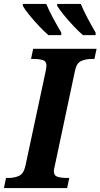

<svg xmlns="http://www.w3.org/2000/svg" viewBox="-42 -964 515 984"><path d="M-22 0 -11 -52H1Q31 -52 55 -62.5Q79 -73 88 -113L191 -594Q194 -607 195 -615.5Q196 -624 196 -628Q196 -650 177.5 -656Q159 -662 129 -662H117L128 -714H453L442 -662H430Q399 -662 374.5 -651.5Q350 -641 342 -600L242 -129Q239 -115 236.5 -104Q234 -93 234 -86Q234 -64 253 -58Q272 -52 301 -52H313L302 0ZM383 -784Q362 -802 335 -830.5Q308 -859 284.5 -888Q261 -917 251 -934V-944H372Q386 -910 407.5 -869.5Q429 -829 448 -797V-784ZM206 -784Q185 -802 158 -830.5Q131 -859 107.5 -888Q84 -917 75 -934V-944H195Q209 -910 231 -869.5Q253 -829 272 -797V-784Z"/></svg>

Font: Noto Serif SemiCondensed
Style: Bold Italic
Weight: 700
Width: 4
Italic angle: -12°
Designer: Monotype Design Team
Foundry: Monotype Imaging Inc.
Version: Version 2.014